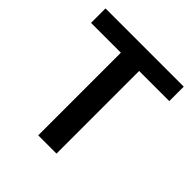

<svg xmlns="http://www.w3.org/2000/svg" viewBox="-190 -853 994 994"><g transform="rotate(45 307.5 -355.5)"><path d="M21 -710.9V-605H239.3V0H373V-605H593.8V-710.9Z"/></g></svg>

Font: Vazirmatn SemiBold
Style: Regular
Weight: 600
Designer: Saber Rastikerdar
Foundry: Saber Rastikerdar
Version: Version 33.003